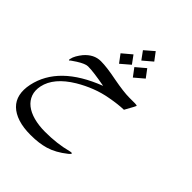

<svg xmlns="http://www.w3.org/2000/svg" viewBox="-343 -786 1196 1196"><g transform="rotate(45 255.0 -188.5)"><path d="M387.7 189Q326.2 238.3 266.1 255.9Q239.7 263.7 208.7 267.8Q177.7 272 138.2 272Q73.7 272 27.3 256.8Q-19 241.7 -47.9 213.6Q-76.7 185.5 -85.7 145Q-94.7 104.5 -84 53.2Q-39.6 -155.8 242.2 -264.2Q189.5 -273.9 152.1 -278.8Q114.7 -283.7 89.8 -283.7Q66.4 -283.7 20 -254.4Q-18.6 -229.5 -19 -226.1Q-19.5 -225.6 -18.6 -225.6Q-24.9 -225.6 -22 -237.3Q-18.6 -254.9 -8.1 -273.2Q2.4 -291.5 16.6 -309.1Q63 -363.3 123.5 -363.3Q176.8 -363.3 266.1 -345.2Q359.9 -327.6 409.2 -327.6H459.5Q478.5 -327.6 477.5 -322.3Q476.6 -318.8 469.7 -306.2L439 -250.5Q415 -250 385.7 -246.6Q356.4 -243.2 321.8 -236.8Q266.6 -227.1 214.8 -207Q163.1 -187 112.8 -157.2Q-10.7 -82.5 -31.2 14.2Q-40 56.6 -27.8 90.1Q-15.6 123.5 13.7 146.7Q43 169.9 88.1 182.1Q133.3 194.3 189.5 194.3Q293.9 194.3 380.9 171.4Q386.2 169.9 389.4 169.7Q392.6 169.4 395 168.9Q402.8 168.9 401.9 173.3Q400.4 179.2 387.7 189ZM360.4 -596.2 298.8 -543.9 260.3 -596.7 320.8 -648.9ZM397.9 -483.9 336.4 -431.6 296.9 -484.4 358.4 -536.6ZM275.9 -483.9 214.8 -431.6 175.3 -484.4 237.3 -536.6Z"/></g></svg>

Font: XB Kayhan
Style: Italic
Weight: 400
Italic angle: -12°
Designer: Behnam
Foundry: Irmug
Version: Version 7.300 2009